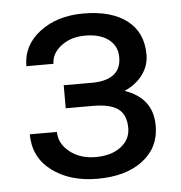

<svg xmlns="http://www.w3.org/2000/svg" viewBox="-45 -581 597 633"><g transform="rotate(-5 254.0 -264.5)"><path d="M358.9 -383.8Q358.9 -420.9 330.6 -442.6Q302.2 -464.4 252.9 -464.4Q205.1 -464.4 173.1 -439.5Q141.1 -414.6 141.1 -380.9H51.3Q51.3 -449.7 108.9 -493.7Q166.5 -537.6 252.9 -537.6Q345.7 -537.6 397.5 -497.8Q449.2 -458 449.2 -384.3Q449.2 -348.6 427.7 -318.8Q406.2 -289.1 366.7 -271.5Q459 -240.2 459 -148.4Q459 -75.7 402.8 -33.2Q346.7 9.3 252.9 9.3Q161.6 9.3 102.3 -35.4Q43 -80.1 43 -156.2H132.8Q132.8 -117.7 167.2 -90.1Q201.7 -62.5 252.9 -62.5Q304.7 -62.5 336.4 -86.4Q368.2 -110.4 368.2 -148.4Q368.2 -192.9 341.6 -212.2Q314.9 -231.4 258.8 -231.4H168.5V-307.6H266.6Q358.9 -310.1 358.9 -383.8Z"/></g></svg>

Font: Roboto-o
Style: o-Regular
Weight: 400
Designer: Google
Version: Version 2.134; 2016; ttfautohint (v1.6)